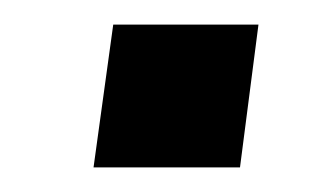

<svg xmlns="http://www.w3.org/2000/svg" viewBox="-20 -442 263 156"><path d="M190 -422H72L56 -306H175Z"/></svg>

Font: United Sans Medium
Style: Italic
Weight: 500
Italic angle: -8°
Designer: Pablo Impallari, Rodrigo Fuenzalida (Modified by Dan O. Williams)
Version: Version 1.000;PS 001.000;hotconv 1.0.88;makeotf.lib2.5.64775